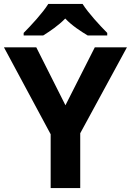

<svg xmlns="http://www.w3.org/2000/svg" viewBox="-20 -954 664 974"><path d="M399 -934H225C197 -889 137 -824 100 -787V-774H199C234 -796 276 -824 311 -860C345 -824 390 -795 425 -774H524V-787C488 -823 427 -889 399 -934ZM312 -420 164 -714H0L237 -273V0H387V-278L624 -714H461Z"/></svg>

Font: Noto Kufi Arabic
Style: Bold
Weight: 700
Designer: Monotype Design Team, David Williams, Khaled Hosny
Foundry: Google LLC
Version: Version 2.109